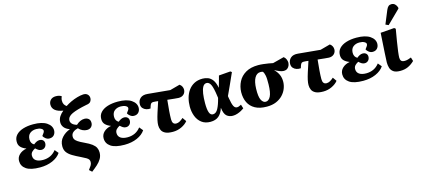

<svg xmlns="http://www.w3.org/2000/svg" viewBox="-73 -1497 5307 2406"><g transform="rotate(-15 2580.0 -294.0)"><path d="M272 14Q152 14 94.5 -25Q37 -64 37 -131Q37 -180 73 -214Q109 -248 165 -258V-260Q123 -275 96.5 -302Q70 -329 71 -374Q71 -425 104 -460Q137 -495 194.5 -513Q252 -531 326 -531Q441 -531 501.5 -490Q562 -449 561 -388Q560 -353 539 -329.5Q518 -306 480 -306Q453 -306 430.5 -323.5Q408 -341 400 -359Q418 -383 426 -395Q434 -407 434 -420Q434 -437 409.5 -450Q385 -463 347 -463Q299 -463 266.5 -437.5Q234 -412 233 -359Q233 -306 274 -284Q291 -299 311 -309Q331 -319 351 -319Q378 -319 395 -304Q412 -289 412 -262Q411 -231 392.5 -212.5Q374 -194 346 -194Q324 -194 305.5 -206Q287 -218 272 -233Q250 -223 230 -203.5Q210 -184 210 -154Q210 -111 242.5 -89Q275 -67 332 -67Q384 -67 427 -87Q470 -107 503 -149L542 -102Q507 -49 435.5 -17.5Q364 14 272 14Z M888 235 854 204Q874 178 887.5 157Q901 136 901 112Q901 93 893 80Q885 67 863 54Q841 41 800 21Q741 -7 697.5 -33Q654 -59 631 -90.5Q608 -122 608 -170Q608 -237 651 -283.5Q694 -330 754 -351V-353Q705 -371 683 -400Q661 -429 661 -463Q661 -507 683.5 -541Q706 -575 737 -598Q599 -620 599 -711Q599 -748 623.5 -772.5Q648 -797 692 -797Q735 -797 764 -778Q759 -769 755 -753Q751 -737 751 -721Q751 -693 762 -674Q773 -655 792 -643Q823 -664 864.5 -683.5Q906 -703 949.5 -715.5Q993 -728 1030 -730Q1065 -731 1085 -711.5Q1105 -692 1105 -661Q1105 -639 1090.5 -618.5Q1076 -598 1035 -593Q908 -568 843 -538Q778 -508 778 -457Q778 -434 796.5 -414Q815 -394 856 -382Q908 -431 964 -431Q995 -431 1016.5 -414Q1038 -397 1038 -360Q1038 -330 1018 -308.5Q998 -287 962 -287Q934 -287 905.5 -300Q877 -313 855 -338Q819 -330 792 -309Q765 -288 765 -251Q765 -234 773 -218.5Q781 -203 807.5 -184.5Q834 -166 888 -141Q947 -114 980 -89Q1013 -64 1026.5 -36.5Q1040 -9 1040 24Q1040 70 1019 106Q998 142 963.5 173Q929 204 888 235Z M1369 14Q1249 14 1191.5 -25Q1134 -64 1134 -131Q1134 -180 1170 -214Q1206 -248 1262 -258V-260Q1220 -275 1193.5 -302Q1167 -329 1168 -374Q1168 -425 1201 -460Q1234 -495 1291.5 -513Q1349 -531 1423 -531Q1538 -531 1598.5 -490Q1659 -449 1658 -388Q1657 -353 1636 -329.5Q1615 -306 1577 -306Q1550 -306 1527.5 -323.5Q1505 -341 1497 -359Q1515 -383 1523 -395Q1531 -407 1531 -420Q1531 -437 1506.5 -450Q1482 -463 1444 -463Q1396 -463 1363.5 -437.5Q1331 -412 1330 -359Q1330 -306 1371 -284Q1388 -299 1408 -309Q1428 -319 1448 -319Q1475 -319 1492 -304Q1509 -289 1509 -262Q1508 -231 1489.5 -212.5Q1471 -194 1443 -194Q1421 -194 1402.5 -206Q1384 -218 1369 -233Q1347 -223 1327 -203.5Q1307 -184 1307 -154Q1307 -111 1339.5 -89Q1372 -67 1429 -67Q1481 -67 1524 -87Q1567 -107 1600 -149L1639 -102Q1604 -49 1532.5 -17.5Q1461 14 1369 14Z M1996 14Q1932 14 1897.5 -3.5Q1863 -21 1850 -50Q1837 -79 1837 -112Q1837 -140 1845 -177.5Q1853 -215 1870.5 -270Q1888 -325 1915 -406Q1897 -408 1881 -409.5Q1865 -411 1852 -411Q1836 -411 1826.5 -403.5Q1817 -396 1809 -373L1799 -341Q1771 -338 1744.5 -346.5Q1718 -355 1700.5 -375Q1683 -395 1683 -427Q1683 -474 1716 -503.5Q1749 -533 1811 -527L2098 -500L2227 -535Q2248 -520 2257 -501Q2266 -482 2266 -462Q2266 -426 2241.5 -402Q2217 -378 2175 -378Q2159 -378 2120 -382.5Q2081 -387 2030 -392Q2022 -315 2017 -252.5Q2012 -190 2012 -143Q2012 -76 2063 -76Q2086 -76 2108.5 -88.5Q2131 -101 2155 -123L2190 -73Q2161 -36 2108.5 -11Q2056 14 1996 14Z M2483 15Q2415 15 2369.5 -19.5Q2324 -54 2302 -111.5Q2280 -169 2280 -237Q2280 -294 2294.5 -347.5Q2309 -401 2339 -443Q2369 -485 2415 -509.5Q2461 -534 2524 -534Q2559 -534 2593 -521.5Q2627 -509 2653 -474Q2679 -439 2692 -372H2693Q2705 -411 2714 -444.5Q2723 -478 2734 -519L2885 -531L2902 -518Q2866 -436 2835.5 -369.5Q2805 -303 2776 -240L2780 -213Q2793 -135 2808.5 -105Q2824 -75 2851 -75Q2873 -75 2906 -94L2922 -42Q2908 -31 2884 -18Q2860 -5 2831.5 4.5Q2803 14 2773 14Q2727 14 2694.5 -13.5Q2662 -41 2653 -120H2652Q2631 -53 2590.5 -19Q2550 15 2483 15ZM2537 -68Q2577 -68 2603.5 -117Q2630 -166 2651 -251L2647 -279Q2633 -384 2612.5 -426Q2592 -468 2559 -468Q2528 -468 2510 -436.5Q2492 -405 2484 -350.5Q2476 -296 2476 -227Q2476 -149 2490 -108.5Q2504 -68 2537 -68Z M3215 14Q3123 14 3063.5 -19Q3004 -52 2976 -110Q2948 -168 2949 -244Q2951 -317 2983 -379.5Q3015 -442 3079.5 -479.5Q3144 -517 3242 -517Q3272 -517 3307 -513Q3342 -509 3375 -503.5Q3408 -498 3430 -493L3577 -531Q3597 -516 3606.5 -493Q3616 -470 3616 -450Q3616 -434 3608.5 -413.5Q3601 -393 3582 -378Q3563 -363 3529 -364Q3508 -365 3479.5 -376.5Q3451 -388 3422 -404L3421 -402Q3455 -370 3474 -328.5Q3493 -287 3492 -233Q3491 -190 3474 -146.5Q3457 -103 3422.5 -66.5Q3388 -30 3336.5 -8Q3285 14 3215 14ZM3217 -49Q3255 -49 3279.5 -96.5Q3304 -144 3306 -251Q3308 -330 3299.5 -368Q3291 -406 3279 -421Q3262 -426 3246 -426Q3199 -426 3171.5 -378Q3144 -330 3141 -238Q3138 -134 3160 -91.5Q3182 -49 3217 -49Z M3946 14Q3882 14 3847.5 -3.5Q3813 -21 3800 -50Q3787 -79 3787 -112Q3787 -140 3795 -177.5Q3803 -215 3820.5 -270Q3838 -325 3865 -406Q3847 -408 3831 -409.5Q3815 -411 3802 -411Q3786 -411 3776.5 -403.5Q3767 -396 3759 -373L3749 -341Q3721 -338 3694.5 -346.5Q3668 -355 3650.5 -375Q3633 -395 3633 -427Q3633 -474 3666 -503.5Q3699 -533 3761 -527L4048 -500L4177 -535Q4198 -520 4207 -501Q4216 -482 4216 -462Q4216 -426 4191.5 -402Q4167 -378 4125 -378Q4109 -378 4070 -382.5Q4031 -387 3980 -392Q3972 -315 3967 -252.5Q3962 -190 3962 -143Q3962 -76 4013 -76Q4036 -76 4058.5 -88.5Q4081 -101 4105 -123L4140 -73Q4111 -36 4058.5 -11Q4006 14 3946 14Z M4465 14Q4345 14 4287.5 -25Q4230 -64 4230 -131Q4230 -180 4266 -214Q4302 -248 4358 -258V-260Q4316 -275 4289.5 -302Q4263 -329 4264 -374Q4264 -425 4297 -460Q4330 -495 4387.5 -513Q4445 -531 4519 -531Q4634 -531 4694.5 -490Q4755 -449 4754 -388Q4753 -353 4732 -329.5Q4711 -306 4673 -306Q4646 -306 4623.5 -323.5Q4601 -341 4593 -359Q4611 -383 4619 -395Q4627 -407 4627 -420Q4627 -437 4602.5 -450Q4578 -463 4540 -463Q4492 -463 4459.5 -437.5Q4427 -412 4426 -359Q4426 -306 4467 -284Q4484 -299 4504 -309Q4524 -319 4544 -319Q4571 -319 4588 -304Q4605 -289 4605 -262Q4604 -231 4585.5 -212.5Q4567 -194 4539 -194Q4517 -194 4498.5 -206Q4480 -218 4465 -233Q4443 -223 4423 -203.5Q4403 -184 4403 -154Q4403 -111 4435.5 -89Q4468 -67 4525 -67Q4577 -67 4620 -87Q4663 -107 4696 -149L4735 -102Q4700 -49 4628.5 -17.5Q4557 14 4465 14Z M4945 14Q4887 14 4857.5 -7Q4828 -28 4818 -61Q4808 -94 4808 -132Q4808 -162 4814 -252.5Q4820 -343 4830 -511L5009 -525L5026 -511Q5011 -425 4999 -352Q4987 -279 4980.5 -226.5Q4974 -174 4974 -150Q4974 -124 4986 -108.5Q4998 -93 5032 -93Q5052 -93 5075 -99.5Q5098 -106 5116 -114L5131 -65Q5092 -27 5047.5 -6.5Q5003 14 4945 14ZM4952 -578 4914 -595 4984 -765Q4997 -796 5012.5 -809.5Q5028 -823 5052 -823Q5079 -823 5097 -806Q5115 -789 5124 -762V-747Z"/></g></svg>

Font: Literata 36pt ExtraBold
Style: Italic
Weight: 800
Italic angle: -2°
Designer: Latin by Veronika Burian and Jose Scaglione. Greek by Irene Vlachou. Cyrillic by Vera Evstafieva
Foundry: TypeTogether
Version: Version 3.002